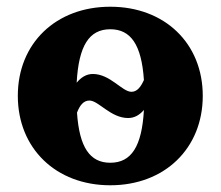

<svg xmlns="http://www.w3.org/2000/svg" viewBox="-20 -536 656 571"><path d="M308 -52C247 -52 216 -98 209 -201C217 -222 228 -237 246 -237C273 -237 309 -185 361 -185C380 -185 395 -194 408 -209C402 -101 371 -52 308 -52ZM33 -251C33 -95 146 15 308 15C470 15 583 -95 583 -251C583 -407 470 -516 308 -516C146 -516 33 -407 33 -251ZM208 -290C214 -400 245 -449 308 -449C369 -449 401 -403 408 -298C399 -278 388 -263 371 -263C343 -263 308 -316 256 -316C237 -316 221 -306 208 -290Z"/></svg>

Font: LT Superior Serif ExtraBold
Style: Regular
Weight: 800
Designer: Daniel Lyons
Foundry: LyonsType
Version: Version 2.120;FEAKit 1.0